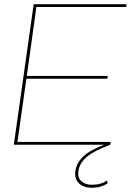

<svg xmlns="http://www.w3.org/2000/svg" viewBox="-20 -680 624 902"><path d="M44.9 0 138.2 -660.2H574.2L573.2 -647H150.9L106 -323.2H485.8L484.9 -310.1H104L62 -13.2H500L498 0Q421.9 27.8 387.7 57.1Q353.5 86.4 348.1 124Q343.8 154.8 362.1 171.4Q380.4 188 412.1 188Q455.1 188 481.9 168L485.8 181.2Q454.1 202.1 411.1 202.1Q373.5 202.1 351.3 181.6Q329.1 161.1 334 124Q339.4 85.9 370.1 55.9Q400.9 25.9 469.2 0Z"/></svg>

Font: Human Sans Thin
Style: Italic
Weight: 100
Italic angle: -8°
Designer: Tim Radville
Foundry: Continuum
Version: Version 1.000;FEAKit 1.0